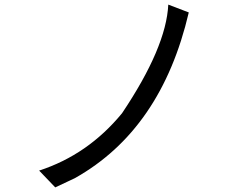

<svg xmlns="http://www.w3.org/2000/svg" viewBox="-20 -810 1040 834"><path d="M711 -790Q702 -604 510 -318Q362 -138 150 -69L220 4L305 -36Q681 -247 800 -756Z"/></svg>

Font: Sawarabi Gothic
Style: Regular
Weight: 400
Designer: mshio (mshio@users.sourceforge.jp)
Version: Version 20141215